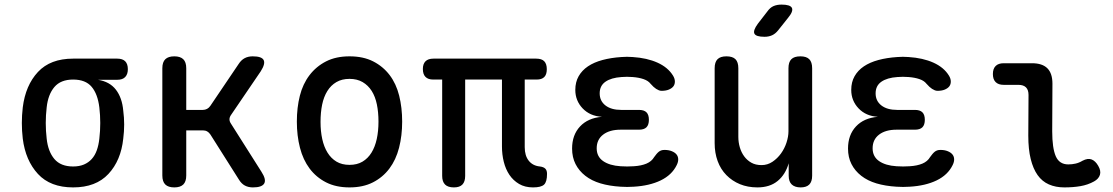

<svg xmlns="http://www.w3.org/2000/svg" viewBox="-20 -805 4840 835"><path d="M490 -458H406Q457 -450 484 -415Q511 -380 516 -324Q520 -294 520 -263.5Q520 -233 516 -202Q506 -107 451.5 -48.5Q397 10 298 10Q199 10 145 -48.5Q91 -107 79 -202Q75 -236 75 -270Q75 -304 79 -338Q91 -434 145 -492Q199 -550 298 -550H490Q513 -550 524.5 -538.5Q536 -527 536 -504Q536 -482 524.5 -470Q513 -458 490 -458ZM298 -81Q325 -81 345 -89.5Q365 -98 379 -113.5Q393 -129 401 -151.5Q409 -174 412 -202Q416 -236 416 -270Q416 -304 412 -338Q405 -396 378.5 -427.5Q352 -459 298 -459Q244 -459 216.5 -426.5Q189 -394 183 -338Q179 -304 179 -270Q179 -236 183 -202Q189 -146 216.5 -113.5Q244 -81 298 -81Z M738 10Q712 10 699 -2.5Q686 -15 686 -42V-508Q686 -535 699 -547.5Q712 -560 738 -560Q764 -560 777 -547.5Q790 -535 790 -508V-327H862Q872 -327 880.5 -331.5Q889 -336 895 -345L1018 -527Q1029 -544 1044 -552Q1059 -560 1079 -560Q1118 -560 1126.5 -544Q1135 -528 1114 -495L984 -304Q978 -295 978 -286Q978 -277 984 -268L1117 -58Q1139 -24 1129 -7Q1119 10 1080 10Q1060 10 1045 2Q1030 -6 1019 -24L895 -220Q889 -229 881 -233.5Q873 -238 862 -238H790V-42Q790 -15 777 -2.5Q764 10 738 10Z M1500 10Q1441 10 1398 -12Q1355 -34 1326.5 -72Q1298 -110 1284.5 -162.5Q1271 -215 1271 -276Q1271 -337 1284 -388.5Q1297 -440 1326 -478Q1355 -516 1398 -538Q1441 -560 1500 -560Q1560 -560 1603 -538Q1646 -516 1674.5 -478.5Q1703 -441 1716 -389Q1729 -337 1729 -276Q1729 -215 1715.5 -162.5Q1702 -110 1673.5 -72Q1645 -34 1602 -12Q1559 10 1500 10ZM1500 -88Q1533 -88 1556.5 -102Q1580 -116 1595.5 -141Q1611 -166 1618.5 -200.5Q1626 -235 1626 -276Q1626 -317 1619 -351Q1612 -385 1596.5 -409.5Q1581 -434 1557 -448Q1533 -462 1500 -462Q1467 -462 1443 -448Q1419 -434 1403.5 -409Q1388 -384 1381 -350Q1374 -316 1374 -275Q1374 -234 1381.5 -200Q1389 -166 1404.5 -141Q1420 -116 1443.5 -102Q1467 -88 1500 -88Z M2298 10Q2263 10 2237.5 -5Q2212 -20 2195.5 -44.5Q2179 -69 2171 -101Q2163 -133 2163 -168V-459H2003V-40Q2003 -15 1991 -2.5Q1979 10 1954 10Q1928 10 1915.5 -2.5Q1903 -15 1903 -40V-459H1864Q1842 -459 1830.5 -470.5Q1819 -482 1819 -505Q1819 -527 1830.5 -538.5Q1842 -550 1865 -550H2312Q2336 -550 2347 -538.5Q2358 -527 2358 -504Q2358 -481 2347 -470Q2336 -459 2314 -459H2262V-165Q2262 -128 2279.5 -106Q2297 -84 2328 -81Q2344 -79 2351.5 -71.5Q2359 -64 2359 -49Q2359 -14 2346 -2Q2333 10 2298 10Z M2907 -476Q2915 -463 2915 -450.5Q2915 -438 2908.5 -429.5Q2902 -421 2889 -415.5Q2876 -410 2857 -410Q2851 -410 2845 -412.5Q2839 -415 2833.5 -418.5Q2828 -422 2822 -427.5Q2816 -433 2809 -441Q2799 -454 2778.5 -461Q2758 -468 2731 -470Q2718 -471 2706.5 -471Q2695 -471 2683 -470Q2638 -467 2613 -449.5Q2588 -432 2588 -399Q2588 -366 2613 -346.5Q2638 -327 2682 -327H2759Q2781 -327 2791.5 -316.5Q2802 -306 2802 -284Q2802 -262 2791.5 -251.5Q2781 -241 2759 -241H2679Q2631 -241 2603 -219.5Q2575 -198 2575 -160Q2575 -124 2603 -104.5Q2631 -85 2679 -82Q2693 -81 2707.5 -81Q2722 -81 2736 -82Q2769 -84 2791.5 -93.5Q2814 -103 2825 -122Q2830 -129 2835 -135Q2840 -141 2845 -145Q2850 -149 2856 -151Q2862 -153 2870 -153Q2888 -153 2901.5 -147.5Q2915 -142 2922 -133.5Q2929 -125 2929.5 -113Q2930 -101 2923 -87Q2902 -44 2853.5 -20.5Q2805 3 2736 7Q2722 8 2707.5 8Q2693 8 2679 7Q2630 4 2591.5 -7.5Q2553 -19 2525.5 -40.5Q2498 -62 2483 -91.5Q2468 -121 2468 -159Q2468 -218 2502.5 -255Q2537 -292 2598 -297Q2546 -300 2514 -333.5Q2482 -367 2482 -414Q2482 -448 2496.5 -473.5Q2511 -499 2537 -516.5Q2563 -534 2600 -544Q2637 -554 2683 -557Q2695 -558 2706.5 -558Q2718 -558 2731 -557Q2794 -553 2839.5 -532.5Q2885 -512 2907 -476Z M3409 -234V-508Q3409 -535 3421.5 -547.5Q3434 -560 3461 -560Q3487 -560 3499.5 -547.5Q3512 -535 3512 -508V-41Q3512 -15 3499.5 -2.5Q3487 10 3462 10Q3437 10 3423.5 -2.5Q3410 -15 3410 -41V-95Q3396 -46 3362 -18Q3328 10 3274 10Q3232 10 3198 -4Q3164 -18 3139 -43.5Q3114 -69 3101 -104.5Q3088 -140 3088 -183V-508Q3088 -535 3100.5 -547.5Q3113 -560 3139 -560Q3166 -560 3178.5 -547.5Q3191 -535 3191 -508V-210Q3191 -186 3197.5 -164Q3204 -142 3216.5 -125Q3229 -108 3247.5 -97.5Q3266 -87 3292 -87Q3318 -87 3339.5 -101.5Q3361 -116 3376.5 -137.5Q3392 -159 3400.5 -185Q3409 -211 3409 -234ZM3364 -673Q3352 -658 3337.5 -651.5Q3323 -645 3305 -645Q3268 -645 3261 -658.5Q3254 -672 3276 -702L3317 -755Q3329 -772 3344 -778.5Q3359 -785 3379 -785Q3417 -785 3424 -770.5Q3431 -756 3407 -727Z M4107 -476Q4115 -463 4115 -450.5Q4115 -438 4108.5 -429.5Q4102 -421 4089 -415.5Q4076 -410 4057 -410Q4051 -410 4045 -412.5Q4039 -415 4033.5 -418.5Q4028 -422 4022 -427.5Q4016 -433 4009 -441Q3999 -454 3978.5 -461Q3958 -468 3931 -470Q3918 -471 3906.5 -471Q3895 -471 3883 -470Q3838 -467 3813 -449.5Q3788 -432 3788 -399Q3788 -366 3813 -346.5Q3838 -327 3882 -327H3959Q3981 -327 3991.5 -316.5Q4002 -306 4002 -284Q4002 -262 3991.5 -251.5Q3981 -241 3959 -241H3879Q3831 -241 3803 -219.5Q3775 -198 3775 -160Q3775 -124 3803 -104.5Q3831 -85 3879 -82Q3893 -81 3907.5 -81Q3922 -81 3936 -82Q3969 -84 3991.5 -93.5Q4014 -103 4025 -122Q4030 -129 4035 -135Q4040 -141 4045 -145Q4050 -149 4056 -151Q4062 -153 4070 -153Q4088 -153 4101.5 -147.5Q4115 -142 4122 -133.5Q4129 -125 4129.5 -113Q4130 -101 4123 -87Q4102 -44 4053.5 -20.5Q4005 3 3936 7Q3922 8 3907.5 8Q3893 8 3879 7Q3830 4 3791.5 -7.5Q3753 -19 3725.5 -40.5Q3698 -62 3683 -91.5Q3668 -121 3668 -159Q3668 -218 3702.5 -255Q3737 -292 3798 -297Q3746 -300 3714 -333.5Q3682 -367 3682 -414Q3682 -448 3696.5 -473.5Q3711 -499 3737 -516.5Q3763 -534 3800 -544Q3837 -554 3883 -557Q3895 -558 3906.5 -558Q3918 -558 3931 -557Q3994 -553 4039.5 -532.5Q4085 -512 4107 -476Z M4556 -234Q4556 -161 4571.5 -125.5Q4587 -90 4626 -90Q4642 -90 4657.5 -93.5Q4673 -97 4688 -106Q4711 -118 4727.5 -111.5Q4744 -105 4756 -84Q4769 -62 4763.5 -44.5Q4758 -27 4738 -16Q4711 -1 4679 4.5Q4647 10 4609 10Q4571 10 4541.5 -3Q4512 -16 4492.5 -43.5Q4473 -71 4462.5 -113.5Q4452 -156 4452 -215L4453 -392Q4453 -414 4442 -425Q4431 -436 4409 -436H4345Q4322 -436 4310 -448Q4298 -460 4298 -483Q4298 -506 4310 -518Q4322 -530 4345 -530H4468Q4513 -530 4535 -508Q4557 -486 4557 -441Z"/></svg>

Font: Maple Mono Normal NL Medium
Style: Regular
Weight: 500
Monospace: yes
Designer: subframe7536
Version: Version 7.000